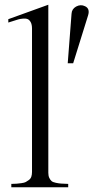

<svg xmlns="http://www.w3.org/2000/svg" viewBox="-20 -791 404 811"><path d="M184.1 -61Q184.1 -48.3 188.2 -39.6Q192.4 -30.8 197.8 -26.1Q203.1 -21.5 216.1 -18.8Q229 -16.1 238.3 -15.6Q247.6 -15.1 268.1 -14.2V0H27.8V-14.2Q43.5 -14.6 50.3 -15.1Q57.1 -15.6 70.1 -17.3Q83 -19 88.9 -22.2Q94.7 -25.4 102.1 -30.8Q109.4 -36.1 112.3 -44.7Q115.2 -53.2 115.2 -64.9V-669.9Q115.2 -687 109.9 -697Q104.5 -707 96.9 -710.2Q89.4 -713.4 77.1 -712.4Q64.9 -711.4 56.2 -708.7Q47.4 -706.1 33.9 -701.7Q20.5 -697.3 15.1 -695.8V-710L184.1 -771ZM266.1 -523.9H289.1L352.1 -726.1Q360.8 -754.4 339.4 -764.6Q320.8 -773.9 301.3 -763.2Q283.2 -752.9 282.2 -732.9Z"/></svg>

Font: Ortica Linear Light
Style: Regular
Weight: 300
Designer: Benedetta Bovani
Foundry: Collletttivo
Version: Version 2.000;Glyphs 3.1.2 (3151)